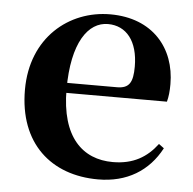

<svg xmlns="http://www.w3.org/2000/svg" viewBox="-45 -598 663 659"><g transform="rotate(5 286.0 -268.0)"><path d="M316.2 16.2C415.4 16.2 489.6 -29.4 532.1 -109.9L514.2 -123.2C478.5 -75.9 432.1 -47.5 361.4 -47.5C257.6 -47.5 181.7 -117.3 181.7 -282.7C181.7 -444.8 236.5 -518 304.1 -518C367.5 -518 408.3 -468.1 408.3 -380.4C408.3 -325.7 395.6 -304.6 353.4 -304.6H98.1V-270.2H528.7C533.4 -288.1 535.4 -306.2 535.4 -330.9C535.4 -454.7 455.8 -551.9 309.4 -551.9C167.3 -551.9 39.6 -448.8 39.6 -268.8C39.6 -83.9 154.3 16.2 316.2 16.2Z"/></g></svg>

Font: Source Han Serif TW VF
Style: Regular
Weight: 250
Designer: Ryoko NISHIZUKA 西塚涼子 (kana & ideographs); Frank Grießhammer (Latin, Greek & Cyrillic); Wenlong ZHANG 张文龙 (bopomofo); San
Foundry: Adobe
Version: Version 2.002;hotconv 1.1.0;makeotfexe 2.6.0